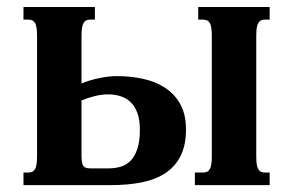

<svg xmlns="http://www.w3.org/2000/svg" viewBox="-20 -539 854 559"><path d="M321.3 -317.4Q358.9 -317.4 395 -309.8Q431.2 -302.2 459.2 -284.4Q487.3 -266.6 504.4 -236.6Q521.5 -206.5 521.5 -161.6Q521.5 -116.7 506.1 -85.7Q490.7 -54.7 462.4 -35.6Q434.1 -16.6 393.6 -8.3Q353 0 303.2 0H48.3V-36.6H62Q68.4 -36.6 73.2 -38.6Q78.1 -40.5 81.5 -45.9Q85 -51.3 86.4 -60.5Q87.9 -69.8 87.9 -85V-433.6Q87.9 -448.7 86.4 -458Q85 -467.3 81.5 -472.7Q78.1 -478 73.2 -480Q68.4 -481.9 62 -481.9H48.3V-518.6H256.3V-481.9H243.2Q236.3 -481.9 231.7 -480Q227.1 -478 223.6 -472.7Q220.2 -467.3 218.8 -458Q217.3 -448.7 217.3 -433.6V-295.9Q240.7 -305.7 268.3 -311.5Q295.9 -317.4 321.3 -317.4ZM726.1 -433.6Q726.1 -448.7 727.5 -458Q729 -467.3 732.4 -472.7Q735.8 -478 740.5 -480Q745.1 -481.9 752 -481.9H765.1V-518.6H557.1V-481.9H570.8Q577.1 -481.9 582 -480Q586.9 -478 590.3 -472.7Q593.8 -467.3 595.2 -458Q596.7 -448.7 596.7 -433.6V-85Q596.7 -69.8 595.2 -60.5Q593.8 -51.3 590.3 -45.9Q586.9 -40.5 582 -38.6Q577.1 -36.6 570.8 -36.6H547.4V0H765.1V-36.6H752Q745.1 -36.6 740.5 -38.6Q735.8 -40.5 732.4 -45.9Q729 -51.3 727.5 -60.5Q726.1 -69.8 726.1 -85ZM295.9 -48.8Q314.9 -48.8 331.5 -53.7Q348.1 -58.6 360.6 -71.5Q373 -84.5 380.1 -106.2Q387.2 -127.9 387.2 -161.6Q387.2 -190.4 379.9 -210.2Q372.6 -230 359.9 -241.9Q347.2 -253.9 330.6 -259Q314 -264.2 295.9 -264.2Q275.9 -264.2 255.9 -259.3Q235.8 -254.4 217.3 -246.6V-89.8Q217.3 -77.1 218.3 -69.1Q219.2 -61 222.2 -56.6Q225.1 -52.2 230 -50.5Q234.9 -48.8 243.2 -48.8Z"/></svg>

Font: Arian AMU Serif
Style: Bold
Weight: 700
Designer: Ruben Hakobyan (Tarumian)
Foundry: Ruben Hakobyan (Tarumian)
Version: Version 1.002